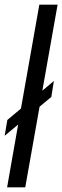

<svg xmlns="http://www.w3.org/2000/svg" viewBox="-30 -805 268 825"><path d="M-10 -221.5 1.5 -289.5 60 -338.5 139 -785H217.5L152 -415.5L201.5 -457L190.5 -388.5L140 -346.5L78.5 0H0.5L48 -270Z"/></svg>

Font: Anybody Condensed Regular
Style: Italic
Weight: 400
Width: 3
Italic angle: -10°
Designer: Tyler Finck
Foundry: Etcetera Type Company
Version: Version 1.010; ttfautohint (v1.8.3) -l 8 -r 50 -G 200 -x 14 